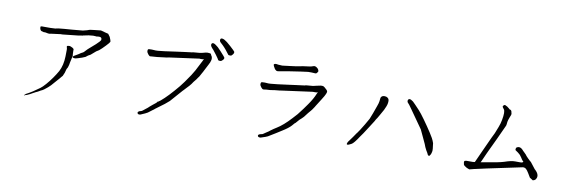

<svg xmlns="http://www.w3.org/2000/svg" viewBox="-56 -1254 5111 1713"><g transform="rotate(10 2500.0 -397.5)"><path d="M239 -30 241 -31Q269 -47 283 -58Q304 -73 326 -88Q343 -100 371 -132Q398 -163 422.5 -198Q447 -233 465 -265Q495 -322 497 -403V-404Q497 -457 498 -464Q498 -476 497 -476Q496 -480 494 -487Q492 -493 495 -496.5Q498 -500 506 -500Q515 -501 518 -501Q521 -501 528 -498Q540 -493 545 -490Q556 -482 557 -479V-461Q558 -435 558 -432Q561 -421 559 -419Q559 -419 556 -402L545 -352V-351Q545 -346 542 -334Q538 -317 535 -310Q529 -298 526 -294Q526 -295 526 -294Q526 -295 526 -294Q524 -291 523 -284Q518 -263 516 -258Q513 -253 509 -242Q504 -225 495 -219Q495 -218 476 -196L475 -195Q462 -180 459 -177Q426 -140 415 -127Q396 -107 363 -82Q357 -78 348 -72Q335 -65 329 -63L328 -62Q308 -51 307 -50Q304 -50 289 -42L288 -41Q286 -40 269 -31Q256 -23 244 -17Q220 -5 218 -5Q199 0 198 2Q198 3 196 3H194H192L193 0Q193 -1 196 -2Q200 -5 202 -7Q206 -11 207 -12Q213 -14 218 -18Q225 -21 238 -29ZM420 -591Q344 -582 335 -580Q317 -575 307 -578Q278 -585 270 -582L256 -586Q245 -588 242 -591Q235 -597 232 -610Q230 -626 232 -627Q239 -632 260 -630Q268 -629 320 -630Q361 -631 363 -632Q379 -638 443 -643Q494 -647 510 -648L609 -657H610H611L613 -658L641 -665Q654 -668 664 -673Q668 -675 713 -680L768 -686L800 -678L801 -677Q832 -669 837 -668L856 -642V-641Q865 -618 866 -616Q870 -601 869 -601Q864 -590 837 -562Q803 -526 784 -511L783 -510L759 -495L715 -457Q693 -447 674 -430Q672 -428 640 -416H639H638Q637 -415 611 -407Q593 -402 589 -401Q575 -400 569 -402Q562 -404 559 -409Q559 -410 559 -411Q563 -413 572 -422Q577 -426 593 -434L613 -446L614 -447Q627 -456 627 -456Q648 -464 660 -479Q681 -502 690 -509Q704 -520 746 -558Q782 -592 784 -599V-600L785 -601V-602Q791 -632 751 -628Q746 -628 739 -626Q737 -626 729 -627Q712 -629 708 -628Q706 -628 668 -624Q642 -620 619 -614L618 -613Q603 -610 575 -606L436 -591Z M1894 -709Q1874 -733 1860 -746Q1846 -758 1838.5 -766Q1831 -774 1830 -780Q1828 -787 1831 -794Q1832 -799 1837 -801Q1842 -804 1850 -802Q1858 -801 1869 -795Q1882 -787 1893 -779Q1907 -767 1927 -750Q1971 -710 1972.5 -705Q1974 -700 1972.5 -694Q1971 -688 1965 -680Q1959 -672 1954 -668.5Q1949 -665 1939 -666Q1928 -666 1925 -669Q1925 -671 1894 -709ZM1816 -650Q1789 -685 1785 -690Q1772 -703 1766 -712Q1760 -720 1759 -727Q1757 -733 1761 -740Q1762 -745 1768 -747Q1773 -749 1780 -747Q1788 -745 1799 -737Q1811 -729 1821 -720Q1835 -707 1852 -688Q1892 -644 1894 -639Q1896 -634 1894 -628Q1892 -622 1885 -615Q1878 -608 1873 -605Q1868 -602 1856.5 -603Q1845 -604 1844 -608Q1841 -616 1816 -650ZM1224 -546Q1217 -554 1212 -563Q1206 -574 1209 -588Q1211 -595 1219 -596Q1221 -597 1243 -597Q1257 -597 1262 -596H1263Q1288 -592 1359 -602Q1430 -612 1459 -616Q1488 -620 1526 -625Q1564 -630 1589 -633L1610 -635L1602 -636Q1623 -639 1672 -642Q1688 -644 1708 -650Q1722 -655 1741 -656Q1754 -656 1764 -654Q1771 -652 1773 -645Q1776 -639 1776 -637H1777Q1782 -629 1783 -626Q1787 -615 1785 -599Q1780 -575 1767 -553Q1748 -519 1736 -493Q1729 -479 1728 -477V-476H1727Q1725 -471 1709 -443Q1701 -428 1698 -426V-425H1697Q1685 -407 1682 -403Q1672 -390 1661 -377Q1648 -359 1647 -356.5Q1646 -354 1631 -337Q1628 -334 1614.5 -319.5Q1601 -305 1587 -290Q1584 -287 1580 -283Q1503 -195 1483 -173Q1466 -157 1444 -140Q1369 -85 1366 -82Q1358 -74 1344 -65Q1329 -55 1323 -49Q1310 -37 1286 -26Q1250 -9 1245 -8Q1235 -5 1226 -8Q1217 -12 1217 -21Q1217 -25 1223 -31Q1230 -37 1242 -39Q1252 -41 1259 -47Q1267 -53 1279 -63Q1307 -84 1311 -90Q1314 -93 1337 -112Q1349 -121 1361 -131Q1372 -141 1373 -142V-143Q1373 -149 1381 -149Q1384 -150 1402 -164Q1462 -214 1549 -319L1584 -365Q1642 -446 1660 -481Q1669 -498 1710 -578Q1712 -583 1715 -589L1718 -595L1712 -592Q1708 -590 1698 -590Q1687 -590 1686 -590H1685Q1679 -592 1671 -590L1407 -554Q1390 -551 1388 -550Q1310 -541 1306 -540Q1304 -539 1295 -539Q1264 -538 1251 -536Q1239 -534 1235 -536Q1231 -539 1224 -546ZM1224 -546ZM1251 -536ZM1279 -63ZM1259 -47ZM1741 -656ZM1708 -650Z M2653 -643Q2623 -639 2585 -634Q2547 -629 2479.5 -618Q2412 -607 2395.5 -603Q2379 -599 2370 -605Q2361 -611 2356 -618Q2351 -625 2344 -639Q2337 -653 2341 -657Q2345 -661 2352.5 -662.5Q2360 -664 2380 -660Q2411 -659 2416 -658Q2429 -659 2489 -667Q2535 -673 2542 -674Q2569 -679 2600 -685Q2629 -689 2652 -692Q2675 -695 2689 -701Q2703 -707 2718.5 -697.5Q2734 -688 2738.5 -676Q2743 -664 2741 -661Q2739 -658 2733.5 -649.5Q2728 -641 2719 -641Q2710 -641 2702 -642Q2686 -643 2685 -643Q2661 -644 2653 -643ZM2814 -423Q2793 -390 2778 -366Q2768 -350 2768 -350V-349Q2765 -346 2747 -318Q2737 -304 2734 -302L2733 -301Q2719 -283 2716 -281Q2716 -281 2686 -242Q2684 -240 2668 -224Q2659 -215 2651 -209Q2640 -198 2621 -175Q2618 -172 2613 -169L2594 -147Q2570 -120 2513 -85Q2467 -57 2464 -54Q2456 -48 2441 -40Q2426 -32 2418 -26Q2400 -13 2379 -6Q2343 7 2337 8Q2327 10 2318 6Q2310 3 2310 -7Q2310 -12 2317 -16Q2325 -22 2337 -23Q2347 -24 2354 -29Q2362 -36 2376 -44Q2405 -62 2410 -68Q2413 -71 2438 -88Q2450 -96 2463 -104Q2519 -138 2587 -212L2627 -256Q2674 -316 2704 -360Q2744 -417 2762 -463Q2764 -468 2767 -473L2770 -480L2764 -477Q2760 -475 2750 -475Q2739 -475 2738 -475Q2732 -476 2724 -475L2451 -438Q2434 -435 2432 -435Q2382 -431 2351 -425Q2348 -424 2339 -424Q2308 -423 2295 -420Q2284 -418 2279 -421Q2275 -424 2268 -431Q2261 -439 2256 -448Q2250 -459 2254 -473Q2255 -480 2264 -481Q2265 -481 2287 -482Q2302 -482 2307 -481Q2325 -477 2404 -487Q2475 -496 2504 -500Q2533 -504 2571 -509Q2609 -514 2634 -517L2654 -520L2646 -521Q2698 -526 2717 -527Q2727 -528 2752 -535Q2776 -541 2786 -542Q2799 -543 2807 -541Q2812 -540 2821 -533Q2825 -530 2833 -522Q2839 -516 2844 -512Q2849 -504 2850 -501Q2851 -497 2848 -486Q2847 -482 2842 -472Q2837 -462 2834 -456Q2831 -451 2814 -423Z M3789 -190Q3780 -209 3763 -246Q3733 -311 3732 -312Q3676 -391 3620 -471Q3601 -498 3592 -510Q3582 -521 3577 -527Q3572 -532 3572 -539Q3571 -546 3573.5 -551.5Q3576 -557 3579 -559Q3583 -561 3589 -561Q3594 -561 3603 -556Q3612 -551 3620 -545Q3628 -538 3644 -521Q3690 -474 3709 -449Q3740 -409 3780.5 -350Q3821 -291 3842 -254Q3854 -232 3861 -210L3867 -161Q3869 -138 3865 -128Q3862 -114 3857 -105.5Q3852 -97 3848 -93Q3846 -91 3839 -94Q3832 -98 3830 -106Q3826 -116 3813 -136Q3798 -163 3789 -190ZM3351 -377Q3344 -363 3333 -346Q3321 -330 3313 -313Q3312 -310 3276 -255Q3241 -199 3234 -190Q3229 -182 3210 -156Q3166 -88 3146 -78Q3126 -68 3121 -66Q3116 -64 3110 -64Q3104 -64 3104 -71Q3104 -78 3113 -93Q3111 -89 3149 -142Q3174 -179 3175 -180Q3177 -181 3177 -181Q3177 -181 3178 -183Q3184 -194 3200 -215Q3204 -221 3234 -270L3266 -326Q3267 -328 3288 -382Q3311 -445 3312 -449Q3323 -478 3325 -495Q3326 -508 3328 -521Q3328 -528 3330 -530Q3333 -537 3340 -542.5Q3347 -548 3363 -548Q3379 -548 3390 -540Q3401 -532 3403 -521Q3405 -510 3403 -494Q3401 -478 3394 -461Q3387 -444 3379 -427Q3367 -406 3351 -377Z M4331 -120Q4475 -143 4516 -157Q4576 -178 4612 -177Q4669 -176 4672 -178H4673Q4683 -185 4683 -187Q4682 -190 4671 -199Q4668 -202 4657 -221Q4644 -243 4623 -258Q4598 -277 4596 -277Q4594 -278 4596 -290V-291Q4596 -298 4601 -301Q4633 -323 4666 -280L4667 -279H4668L4669 -278L4693 -254Q4699 -244 4719 -224Q4740 -203 4750 -196L4796 -137H4797L4798 -136Q4848 -90 4818 -50Q4813 -43 4795 -38Q4769 -53 4765 -57V-58Q4764 -59 4763 -60L4761 -64Q4749 -85 4743 -94Q4737 -103 4729 -115Q4718 -129 4709 -134Q4697 -140 4685 -137Q4475 -93 4372 -71Q4274 -49 4264 -47H4263L4220 -36Q4202 -42 4191 -48Q4169 -60 4165 -71Q4162 -82 4161.5 -91Q4161 -100 4166 -103Q4171 -106 4183 -107Q4195 -108 4226 -107Q4235 -106 4257 -109Q4260 -116 4264 -124Q4277 -154 4311 -228Q4341 -293 4365 -346Q4385 -388 4387 -391L4388 -393L4412 -454Q4425 -487 4431 -520Q4446 -599 4430 -618Q4417 -634 4416 -639Q4416 -645 4421 -650Q4430 -659 4437 -656Q4456 -649 4476 -631L4478 -629L4479 -627L4481 -626L4484 -625L4488 -624Q4493 -623 4499 -614Q4504 -596 4505 -588Q4505 -580 4495 -558Q4482 -524 4481 -513Q4478 -482 4476 -478Q4468 -459 4414 -343Q4412 -340 4360 -229Q4359 -228 4347 -201Q4315 -129 4314 -127Q4311 -121 4308 -116Q4319 -118 4331 -120Z"/></g></svg>

Font: ToneOZ-Pinyin-Tsuipita-TC
Style: Regular
Weight: 400
Designer: ÂÆ£ÂøóÂáåJeffrey Xuan(jeffreyx@gmail.com, ToneOZ.com) ÈòøÂù§(cjkFonts)
Foundry: ToneOZ
Version: Version 0.24071